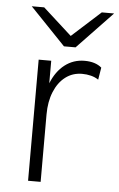

<svg xmlns="http://www.w3.org/2000/svg" viewBox="-53 -770 502 807"><g transform="rotate(5 198.0 -366.0)"><path d="M96.5 0V-511H149.5V-416Q170 -467 206.2 -495Q242.5 -523 289.5 -523Q335.5 -523 361.5 -500.5L353 -449Q339 -458.5 321.2 -463Q303.5 -467.5 284 -467.5Q244 -467.5 213.8 -444.5Q183.5 -421.5 166.5 -380Q149.5 -338.5 149.5 -284.5V0ZM197.5 -576 48 -732H100.5L222 -622L343.5 -732H395.5L246.5 -576Z"/></g></svg>

Font: Overpass ExtraLight
Style: Regular
Weight: 250
Designer: Delve Withrington, Dave Bailey, Thomas Jockin
Foundry: Delve Fonts LLC
Version: Version 4.000